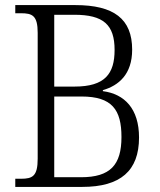

<svg xmlns="http://www.w3.org/2000/svg" viewBox="-20 -734 630 754"><path d="M40 0H303C453 0 526 -63 526 -194C526 -307 469 -365 384 -376V-380C446 -398 499 -442 499 -539C499 -660 427 -714 276 -714H40V-682H62C107 -682 128 -673 128 -605V-111C128 -42 108 -32 62 -32H40ZM273 -394H193V-676H272C386 -676 430 -637 430 -538C430 -444 392 -394 273 -394ZM298 -38H193V-355H300C420 -355 457 -303 457 -196C457 -86 413 -38 298 -38Z"/></svg>

Font: Noto Serif Myanmar SemiCondensed Light
Style: Regular
Weight: 300
Width: 4
Designer: Ben Mitchell and the Monotype Design Team
Foundry: Monotype Imaging Inc.
Version: Version 2.106